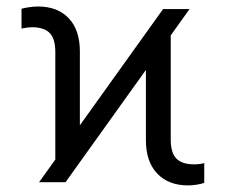

<svg xmlns="http://www.w3.org/2000/svg" viewBox="-20 -558 692 588"><path d="M149.4 -69.3V-398.4Q149.4 -439.9 131.8 -457.3Q114.3 -474.6 78.1 -474.6Q65.4 -474.6 45.9 -470.7V-531.2Q56.2 -534.2 70.6 -536.1Q85 -538.1 96.7 -538.1Q156.2 -538.1 190.4 -502.2Q224.6 -466.3 224.6 -400.4V-174.3L479.5 -530.3H560.5L502.9 -449.7V-130.9Q502.9 -89.4 520.5 -72Q538.1 -54.7 574.2 -54.7Q592.3 -54.7 605.5 -58.6V2Q596.2 5.4 582 7.6Q567.9 9.8 555.7 9.8Q496.1 9.8 461.4 -26.6Q426.8 -63 426.8 -128.9V-343.8L180.7 0H99.6Z"/></svg>

Font: Pretendard Std Light
Style: Regular
Weight: 300
Designer: Base glyphs from Inter by Rasmus Andersson; Hangeul glyphs from Noto Sans CJK(Source Han Sans) by Jang Soo-young and Kan
Foundry: Kil Hyung-jin
Version: Version 1.309